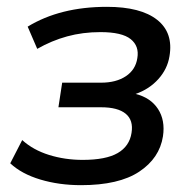

<svg xmlns="http://www.w3.org/2000/svg" viewBox="-20 -533 558 562"><path d="M217 9Q153 9 98 -7.5Q43 -24 10 -55L45 -123Q77 -94 123.5 -79.5Q170 -65 222 -65Q290 -65 324.5 -85Q359 -105 365 -144Q371 -181 348 -200Q325 -219 276 -219H151L162 -291H276Q320 -291 348.5 -310Q377 -329 382 -363Q388 -398 362.5 -418.5Q337 -439 274 -439Q222 -439 176.5 -426.5Q131 -414 89 -390L61 -455Q156 -513 293 -513Q392 -513 440 -475Q488 -437 476 -368Q470 -331 443.5 -301.5Q417 -272 377 -258Q421 -247 442.5 -214Q464 -181 457 -134Q447 -70 387.5 -30.5Q328 9 217 9Z"/></svg>

Font: Mulish SemiBold
Style: Italic
Weight: 600
Italic angle: -9°
Designer: Vernon Adams
Foundry: Vernon Adams
Version: Version 3.603; ttfautohint (v1.8.3)